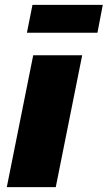

<svg xmlns="http://www.w3.org/2000/svg" viewBox="-20 -772 444 792"><path d="M319 -544H117L8 0H210ZM114 -752 91 -637H382L404 -752Z"/></svg>

Font: Argentum Sans ExtraBold
Style: Italic
Weight: 800
Italic angle: -11.3°
Designer: Julieta Ulanovsky
Foundry: Julieta Ulanovsky
Version: Version 5.001;February 15, 2019;FontCreator 11.5.0.2425 64-b